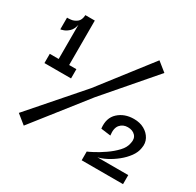

<svg xmlns="http://www.w3.org/2000/svg" viewBox="-128 -714 876 858"><g transform="rotate(30 309.5 -285.0)"><path d="M75 -305V-517Q70 -492.7 57 -480.3Q44 -468 31.5 -463.5Q19 -459 15 -459V-519.3Q19.7 -518.7 35 -520.3Q50.3 -522 64.7 -532.8Q79 -543.7 80.3 -570H129V-305ZM29 -293V-340.7H166.3V-293ZM88.7 -4.7 41.3 -43 266.3 -300.7 468 -560.7 515.3 -522.7 300.3 -273.3ZM390.3 0V-45Q397.7 -47.7 420.2 -59.5Q442.7 -71.3 469.5 -89.7Q496.3 -108 517.3 -130.2Q538.3 -152.3 542.3 -176.7Q548.3 -201.7 534.5 -216.5Q520.7 -231.3 495.7 -231.3Q471 -231.3 456 -213.8Q441 -196.3 446 -159.7L395.7 -166.3Q389.3 -219 421 -248Q452.7 -277 501.3 -277Q532 -277 554.8 -264.2Q577.7 -251.3 589.2 -229.8Q600.7 -208.3 595.3 -181.3Q592 -158.3 575.7 -135.8Q559.3 -113.3 535.8 -94.5Q512.3 -75.7 488 -63.2Q463.7 -50.7 444.3 -46.7H603.7V0Z"/></g></svg>

Font: Darker Grotesque Light
Style: Regular
Weight: 300
Designer: Gabriel Lam
Foundry: TypeRant
Version: Version 1.000;gftools[0.9.28]